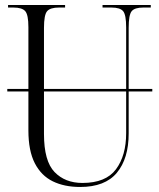

<svg xmlns="http://www.w3.org/2000/svg" viewBox="-20 -734 634 764"><path d="M299 10Q236 10 190 -12.5Q144 -35 118.5 -84.5Q93 -134 93 -215V-370H9V-380H93V-626Q93 -675 80.5 -689.5Q68 -704 33 -704H12V-714H239V-704H215Q180 -704 167.5 -689.5Q155 -675 155 -623V-380H482V-625Q482 -675 470 -689.5Q458 -704 423 -704H388V-714H580V-704H550Q516 -704 504 -689.5Q492 -675 492 -623V-380H586V-370H492V-203Q492 -103 445 -46.5Q398 10 299 10ZM155 -201Q155 -93 197 -49.5Q239 -6 308 -6Q401 -6 441.5 -60.5Q482 -115 482 -204V-370H155Z"/></svg>

Font: Noto Serif Display Condensed Light
Style: Regular
Weight: 300
Width: 3
Designer: Monotype Design Team
Foundry: Monotype Imaging Inc.
Version: Version 2.009